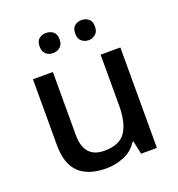

<svg xmlns="http://www.w3.org/2000/svg" viewBox="-134 -847 898 968"><g transform="rotate(-20 315.0 -363.0)"><path d="M547 -539V0H462L447 -71H442Q416 -29 370 -9.5Q324 10 273 10Q178 10 128 -37Q78 -84 78 -186V-539H185V-202Q185 -77 294 -77Q377 -77 409 -126Q441 -175 441 -266V-539ZM166 -682Q166 -711 181.5 -723.5Q197 -736 219 -736Q241 -736 257 -723.5Q273 -711 273 -682Q273 -655 257 -641.5Q241 -628 219 -628Q197 -628 181.5 -641.5Q166 -655 166 -682ZM357 -682Q357 -711 372.5 -723.5Q388 -736 410 -736Q431 -736 447 -723.5Q463 -711 463 -682Q463 -655 447 -641.5Q431 -628 410 -628Q388 -628 372.5 -641.5Q357 -655 357 -682Z"/></g></svg>

Font: Noto Sans Medium
Style: Regular
Weight: 500
Designer: Monotype Design Team
Foundry: Monotype Imaging Inc.
Version: Version 2.007